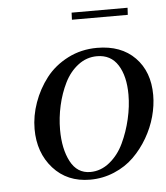

<svg xmlns="http://www.w3.org/2000/svg" viewBox="-46 -625 584 674"><g transform="rotate(-5 245.5 -288.0)"><path d="M65.9 -187Q65.9 -233.4 82.5 -280Q99.1 -326.7 128.9 -365.2Q158.7 -403.8 205.8 -428Q252.9 -452.1 309.1 -452.1Q393.6 -452.1 442.4 -402.3Q491.2 -352.5 491.2 -270Q491.2 -233.4 480.7 -194.8Q470.2 -156.2 449.2 -120.1Q428.2 -84 399.4 -55.7Q370.6 -27.3 330.3 -10.3Q290 6.8 245.1 6.8Q164.6 6.8 115.2 -48.3Q65.9 -103.5 65.9 -187ZM154.8 -176.8Q154.8 -109.4 178.2 -64.7Q201.7 -20 248 -20Q285.2 -20 316.2 -45.2Q347.2 -70.3 365.7 -109.6Q384.3 -148.9 394.5 -193.1Q404.8 -237.3 404.8 -278.8Q404.8 -344.2 379.9 -383.5Q355 -422.9 306.2 -422.9Q269.5 -422.9 239.7 -400.1Q210 -377.4 191.9 -340.8Q173.8 -304.2 164.3 -261.7Q154.8 -219.2 154.8 -176.8ZM230 -558.1 231 -583H428.2L426.8 -558.1Z"/></g></svg>

Font: Dehuti
Style: Bold-Italic
Weight: 700
Version: Version 1.2